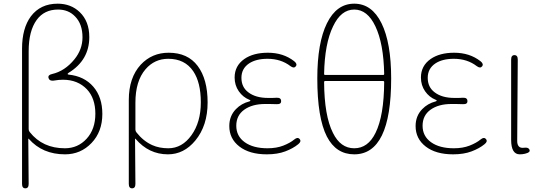

<svg xmlns="http://www.w3.org/2000/svg" viewBox="-20 -827 2952 1045"><path d="M118 198Q100 198 100 174V-562Q100 -673 148 -738Q200 -807 294 -807Q366 -807 414 -761Q466 -711 466 -625Q466 -500 354 -431Q348 -427 348 -424.5Q348 -422 353 -421Q439 -412 488 -355Q537 -298 537 -207Q537 -110 478 -48.5Q419 13 334 13Q211 13 137 -71Q134 -75 134 -70L136 174Q136 198 118 198ZM333 -20Q404 -20 451.5 -72Q499 -124 499 -208Q499 -292 453 -341Q403 -393 323 -393Q311 -393 300 -392L270 -388Q248 -386 244 -403Q240 -419 263 -424Q333 -440 385 -504Q429 -558 429 -624Q429 -696 389 -737Q353 -775 296 -775Q221 -775 180 -719Q136 -659 136 -548V-124Q136 -115 142 -108Q212 -20 333 -20Z M699 198Q681 198 681 174V-283Q681 -404 746 -475Q807 -540 898 -540Q1002 -540 1056 -468Q1110 -396 1110 -269.5Q1110 -143 1043 -62Q981 13 894 13Q790 13 718 -71Q715 -75 715 -70L717 174Q717 198 699 198ZM896 -20Q971 -20 1022 -91Q1073 -162 1073 -270Q1073 -378 1032 -439Q986 -507 896 -507Q821 -507 772 -450Q717 -386 717 -268V-122Q717 -113 723 -106Q760 -59 809 -37Q847 -20 896 -20Z M1432 13Q1338 13 1283 -29.5Q1228 -72 1228 -141Q1228 -196 1264 -233Q1294 -264 1337 -275Q1343 -277 1343 -279.5Q1343 -282 1337 -284Q1302 -298 1279.5 -330.5Q1257 -363 1257 -405Q1257 -469 1310 -506Q1359 -540 1438 -540Q1522 -540 1581 -494Q1600 -479 1590 -466Q1580 -453 1561 -467Q1509 -507 1436 -507Q1374 -507 1336 -482Q1294 -454 1294 -403.5Q1294 -353 1331 -325Q1371 -294 1439 -294Q1451 -294 1463 -294L1486 -295Q1510 -296 1510 -277Q1511 -259 1486 -260L1447 -261Q1435 -261 1423 -261Q1353 -261 1309.5 -230Q1266 -199 1266 -142.5Q1266 -86 1312 -53Q1358 -20 1436 -20Q1485 -20 1522 -34.5Q1559 -49 1582 -68Q1600 -83 1611 -70Q1622 -57 1603 -42Q1575 -19 1532.5 -3Q1490 13 1432 13Z M1908 13Q1809 13 1759 -84Q1707 -186 1707 -400Q1707 -594 1759.5 -700.5Q1812 -807 1908 -807Q2004 -807 2056.5 -700.5Q2109 -594 2109 -400Q2109 13 1908 13ZM2024 -104Q2070 -197 2071 -381Q2071 -386 2066 -386H1749Q1744 -386 1744 -381Q1745 -197 1792 -104Q1833 -20 1908 -20Q1983 -20 2024 -104ZM1744 -424Q1744 -419 1749 -419H2066Q2071 -419 2071 -424Q2068 -590 2023 -684Q1980 -775 1908 -775Q1836 -775 1793 -684Q1747 -590 1744 -424Z M2446 13Q2352 13 2297 -29.5Q2242 -72 2242 -141Q2242 -196 2278 -233Q2308 -264 2351 -275Q2357 -277 2357 -279.5Q2357 -282 2351 -284Q2316 -298 2293.5 -330.5Q2271 -363 2271 -405Q2271 -469 2324 -506Q2373 -540 2452 -540Q2536 -540 2595 -494Q2614 -479 2604 -466Q2594 -453 2575 -467Q2523 -507 2450 -507Q2388 -507 2350 -482Q2308 -454 2308 -403.5Q2308 -353 2345 -325Q2385 -294 2453 -294Q2465 -294 2477 -294L2500 -295Q2524 -296 2524 -277Q2525 -259 2500 -260L2461 -261Q2449 -261 2437 -261Q2367 -261 2323.5 -230Q2280 -199 2280 -142.5Q2280 -86 2326 -53Q2372 -20 2450 -20Q2499 -20 2536 -34.5Q2573 -49 2596 -68Q2614 -83 2625 -70Q2636 -57 2617 -42Q2589 -19 2546.5 -3Q2504 13 2446 13Z M2836 10Q2823 13 2809 13Q2762 13 2762 -66V-503Q2762 -527 2780 -527Q2798 -527 2798 -503L2795 -59Q2795 -40 2804 -30Q2813 -20 2834 -23Q2856 -26 2862 -12Q2867 2 2843 8Z"/></svg>

Font: Resource Han Rounded KR ExtraLight
Style: Regular
Weight: 250
Designer: Cyano Hao (round all glyphs); Ryoko NISHIZUKA 西塚涼子 (kana, bopomofo & ideographs); Paul D. Hunt (Latin, Greek & Cyrillic)
Foundry: Cyano Hao
Version: 0.990